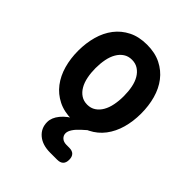

<svg xmlns="http://www.w3.org/2000/svg" viewBox="-215 -686 1031 1031"><g transform="rotate(45 300.0 -171.0)"><path d="M300 10Q239.2 10 194.4 -12.6Q149.6 -35.1 119.8 -74.2Q90.1 -113.2 75.5 -165Q61 -216.8 61 -275.3Q61 -333.8 75.4 -385.4Q89.8 -437.1 119.5 -476Q149.3 -514.9 194.2 -537.4Q239.2 -560 300 -560Q361.1 -560 406.1 -537.4Q451 -514.9 480.6 -476.3Q510.2 -437.8 524.6 -386.1Q539 -334.5 539 -275.3Q539 -216.8 524.5 -165Q509.9 -113.2 480.3 -74.2Q450.7 -35.1 405.8 -12.6Q360.8 10 300 10ZM300 -104.5Q327.3 -104.5 347.5 -118Q367.8 -131.4 381.1 -154.5Q394.5 -177.5 400.7 -208.8Q407 -240 407 -275.3Q407 -311.3 400.9 -342.2Q394.8 -373.2 381.4 -395.9Q368.1 -418.6 347.8 -432Q327.6 -445.5 300 -445.5Q272.4 -445.5 252.2 -432Q231.9 -418.6 218.6 -395.5Q205.2 -372.5 199.1 -341.4Q193 -310.3 193 -275Q193 -239.7 199.3 -208.6Q205.5 -177.5 218.9 -154.5Q232.2 -131.4 252.5 -118Q272.7 -104.5 300 -104.5ZM395.9 126.9Q418.6 126.9 430 138.6Q441.3 150.3 441.3 173Q441.3 195.7 429.6 207.1Q417.9 218.4 395.2 218.4H342.3Q283.1 218.4 248.5 189.1Q214 159.8 214 113.5Q214 80.3 240.7 47.4Q267.4 14.6 317.2 -10.7H399.9L374.2 12.3Q350.7 33.3 338.5 52Q326.3 70.6 326.3 86Q326.3 103.1 339.2 115Q352.1 126.9 375 126.9Z"/></g></svg>

Font: Maple Mono
Style: Regular
Weight: 400
Monospace: yes
Designer: subframe7536
Version: Version 7.300